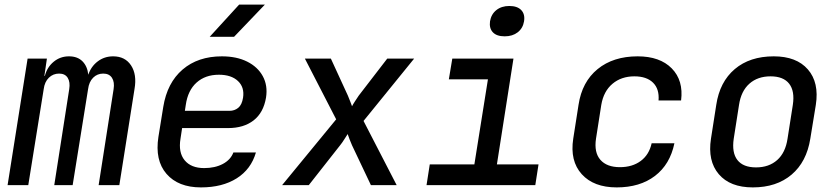

<svg xmlns="http://www.w3.org/2000/svg" viewBox="-20 -805 3640 835"><path d="M13 0 100 -550H184L173 -475H175Q185 -513 213.5 -536.5Q242 -560 280 -560Q317 -560 338.5 -538.5Q360 -517 364 -480Q376 -516 405 -538Q434 -560 472 -560Q524 -560 550 -520.5Q576 -481 565 -418L499 0H409L474 -417Q479 -448 467 -466.5Q455 -485 429 -485Q403 -485 385 -467Q367 -449 363 -417L296 0H216L281 -417Q286 -448 274.5 -466.5Q263 -485 237 -485Q211 -485 192.5 -467Q174 -449 170 -417L103 0Z M854 10Q755 10 704 -49Q653 -108 669 -210L690 -340Q707 -445 774 -502.5Q841 -560 945 -560Q1009 -560 1055 -537Q1101 -514 1123 -473.5Q1145 -433 1137 -381Q1126 -315 1083 -281.5Q1040 -248 972 -248H772L765 -202Q755 -142 783 -108Q811 -74 868 -74Q915 -74 949 -92Q983 -110 995 -142H1093Q1072 -69 1009.5 -29.5Q947 10 854 10ZM784 -323H978Q1000 -323 1016 -336Q1032 -349 1037 -380Q1044 -425 1015 -452.5Q986 -480 932 -480Q873 -480 835 -446Q797 -412 788 -349ZM892 -645 1020 -785H1132L998 -645Z M1207 0 1442 -286 1306 -550H1419L1493 -389Q1498 -377 1503 -364Q1508 -351 1511 -343Q1515 -351 1523.5 -364Q1532 -377 1540 -389L1664 -550H1781L1561 -279L1705 0H1593L1511 -173Q1506 -184 1500.5 -198.5Q1495 -213 1492 -222Q1486 -213 1477 -198.5Q1468 -184 1459 -173L1323 0Z M1835 0 1849 -90H2043L2102 -460H1932L1947 -550H2213L2141 -90H2322L2308 0ZM2175 -647Q2140 -647 2123.5 -664.5Q2107 -682 2111 -712Q2116 -743 2138.5 -761Q2161 -779 2195 -779Q2230 -779 2247 -761Q2264 -743 2259 -712Q2254 -682 2231.5 -664.5Q2209 -647 2175 -647Z M2662 10Q2562 10 2510 -47.5Q2458 -105 2473 -202L2496 -349Q2511 -449 2579 -504.5Q2647 -560 2753 -560Q2850 -560 2901.5 -507.5Q2953 -455 2942 -368H2844Q2848 -418 2820 -445.5Q2792 -473 2739 -473Q2682 -473 2643.5 -440.5Q2605 -408 2595 -349L2572 -202Q2563 -142 2591 -110Q2619 -78 2676 -78Q2730 -78 2766.5 -105Q2803 -132 2814 -182H2913Q2894 -90 2828.5 -40Q2763 10 2662 10Z M3254 10Q3155 10 3106 -47.5Q3057 -105 3072 -202L3095 -349Q3110 -449 3175.5 -504.5Q3241 -560 3345 -560Q3444 -560 3493.5 -503Q3543 -446 3528 -349L3504 -202Q3488 -101 3422.5 -45.5Q3357 10 3254 10ZM3268 -77Q3324 -77 3360 -109Q3396 -141 3405 -202L3428 -349Q3437 -409 3412 -441Q3387 -473 3331 -473Q3275 -473 3239 -441Q3203 -409 3194 -349L3171 -202Q3162 -141 3187 -109Q3212 -77 3268 -77Z"/></svg>

Font: JetBrains Mono NL Medium
Style: Italic
Weight: 500
Italic angle: -9°
Monospace: yes
Designer: Philipp Nurullin, Konstantin Bulenkov
Foundry: JetBrains
Version: Version 2.305; ttfautohint (v1.8.4.7-5d5b)